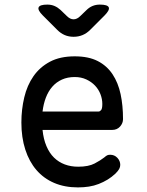

<svg xmlns="http://www.w3.org/2000/svg" viewBox="-20 -805 640 835"><path d="M459 -132Q478 -132 490.5 -118.5Q503 -105 503 -88Q503 -79 498.5 -70.5Q494 -62 482 -50Q466 -35 448 -24Q430 -13 409.5 -5Q389 3 366.5 6.5Q344 10 319 10Q261 10 215.5 -9.5Q170 -29 138.5 -65.5Q107 -102 90 -154.5Q73 -207 73 -272Q73 -329 85.5 -381.5Q98 -434 125.5 -473.5Q153 -513 197 -536.5Q241 -560 305 -560Q365 -560 405 -539.5Q445 -519 469.5 -482Q494 -445 504.5 -395.5Q515 -346 515 -287Q515 -269 502 -254.5Q489 -240 468 -240H165Q169 -200 182 -169.5Q195 -139 215 -119.5Q235 -100 261.5 -90Q288 -80 320 -80Q365 -80 391.5 -94Q418 -108 433 -120Q441 -127 446 -129.5Q451 -132 459 -132ZM165 -320H409Q414 -320 419.5 -326Q425 -332 425 -353Q425 -374 417 -395Q409 -416 393.5 -432.5Q378 -449 355.5 -459.5Q333 -470 305 -470Q274 -470 249.5 -459Q225 -448 207.5 -428Q190 -408 179.5 -380.5Q169 -353 165 -320ZM186 -785Q203 -785 217 -779Q231 -773 243 -762L271 -735Q285 -721 300 -721Q315 -721 329 -735L356 -761Q368 -773 382.5 -779Q397 -785 414 -785Q448 -785 453 -773Q458 -761 434 -737L372 -675Q357 -660 339 -652.5Q321 -645 300 -645Q279 -645 261.5 -652.5Q244 -660 229 -675L166 -738Q143 -761 148 -773Q153 -785 186 -785Z"/></svg>

Font: Maple Mono NL
Style: Regular
Weight: 400
Monospace: yes
Designer: subframe7536
Version: Version 7.000